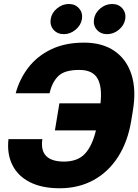

<svg xmlns="http://www.w3.org/2000/svg" viewBox="-20 -956 709 985"><path d="M23.4 -242.2H197.3Q180.2 -127.4 308.6 -127Q378.9 -127.4 416 -167.5Q453.1 -207.5 472.2 -287.1H261.7L284.7 -425.8H495.6Q504.9 -512.2 479.5 -554.7Q454.1 -597.2 387.7 -597.2Q311.5 -597.7 279.1 -565.7Q246.6 -533.7 234.4 -477.5H60.5Q80.1 -550.3 125.2 -609.1Q170.4 -668 241.9 -702.6Q313.5 -737.3 411.1 -737.3Q504.9 -737.3 567.1 -694.6Q629.4 -651.9 654.5 -573.5Q679.7 -495.1 661.6 -388.2L653.3 -336.9Q635.7 -229.5 585.9 -151.6Q536.1 -73.7 459.7 -32Q383.3 9.8 286.1 9.8Q194.8 9.8 133.3 -21.5Q71.8 -52.7 43.5 -109.6Q15.1 -166.5 23.4 -242.2ZM529.3 -780.8Q496.6 -780.8 476.8 -803.5Q457 -826.2 462.4 -858.4Q467.3 -890.1 494.6 -912.8Q522 -935.5 555.2 -935.5Q588.4 -935.5 607.9 -912.8Q627.4 -890.1 622.6 -858.4Q617.2 -826.2 589.8 -803.5Q562.5 -780.8 529.3 -780.8ZM307.6 -780.8Q274.4 -780.8 254.6 -803.5Q234.9 -826.2 240.2 -858.4Q245.1 -890.1 272.5 -912.8Q299.8 -935.5 333 -935.5Q366.2 -935.5 385.7 -912.8Q405.3 -890.1 400.4 -858.4Q395 -826.2 367.7 -803.5Q340.3 -780.8 307.6 -780.8Z"/></svg>

Font: Inter Display Extra Bold
Style: Italic
Weight: 800
Italic angle: -9.39999°
Designer: Rasmus Andersson
Foundry: rsms
Version: Version 4.000;git-4fc901f